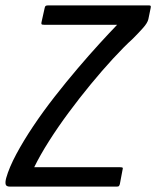

<svg xmlns="http://www.w3.org/2000/svg" viewBox="-46 -693 580 713"><path d="M507 -673Q512 -673 513.5 -671Q515 -669 513 -661L505 -622Q502 -608 485 -589Q468 -570 448 -550Q414 -519 373.5 -475Q333 -431 291 -380Q249 -329 209 -275Q169 -221 136 -169Q103 -117 81 -72H400Q408 -72 409.5 -70Q411 -68 409 -62L399 -9Q397 -3 395 -1.5Q393 0 386 0H-9Q-23 0 -25 -8.5Q-27 -17 -23 -32Q-12 -71 14.5 -120.5Q41 -170 77.5 -224.5Q114 -279 157 -334Q200 -389 243 -439.5Q286 -490 324 -531.5Q362 -573 389 -601H118Q110 -601 108.5 -603Q107 -605 108 -610L120 -664Q121 -669 123.5 -671Q126 -673 133 -673Z"/></svg>

Font: Glory Medium
Style: Italic
Weight: 500
Italic angle: -12°
Version: Version 1.011